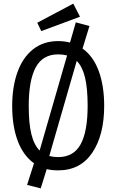

<svg xmlns="http://www.w3.org/2000/svg" viewBox="-20 -926 640 1056"><path d="M553 -344Q553 -183 487.5 -86Q422 11 300 11Q264 11 237 4L204 110L129 91L167 -28Q108 -70 77.5 -151Q47 -232 47 -343Q47 -448 76 -529Q105 -610 162 -655Q219 -700 300 -700Q333 -700 365 -692L397 -803L472 -783L434 -659Q493 -617 523 -535.5Q553 -454 553 -344ZM198 -98 349 -621Q326 -627 300 -627Q215 -627 176.5 -555.5Q138 -484 138 -343Q138 -248 152.5 -188.5Q167 -129 198 -98ZM462 -344Q462 -441 447.5 -500.5Q433 -560 402 -591L251 -68Q274 -62 300 -62Q385 -62 423.5 -132.5Q462 -203 462 -344ZM420 -834 207 -755 185 -801 383 -906Z"/></svg>

Font: Fira Mono
Style: Regular
Weight: 400
Designer: Carrois Corporate & Edenspiekermann AG
Foundry: Carrois Corporate GbR & Edenspiekermann AG
Version: Version 3.206